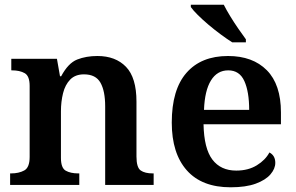

<svg xmlns="http://www.w3.org/2000/svg" viewBox="-20 -786 1259 816"><path d="M23 0V-49H27Q60 -49 83 -61.5Q106 -74 106 -119V-421Q106 -463 85 -475Q64 -487 31 -487H28V-536H222L235 -462H240Q270 -518 308 -533Q346 -548 394 -548Q471 -548 515.5 -502Q560 -456 560 -354V-121Q560 -74 578 -61.5Q596 -49 629 -49H633V0H427V-334Q427 -399 407 -434.5Q387 -470 337 -470Q300 -470 278.5 -448Q257 -426 248 -390Q239 -354 239 -313V-115Q239 -72 259.5 -60.5Q280 -49 313 -49H317V0Z M960 10Q838 10 774 -62Q710 -134 710 -265Q710 -405 772.5 -476.5Q835 -548 949 -548Q1054 -548 1114 -487.5Q1174 -427 1174 -308V-258H845Q847 -155 882.5 -108Q918 -61 984 -61Q1035 -61 1071.5 -83.5Q1108 -106 1125 -138Q1150 -125 1150 -94Q1150 -69 1129.5 -45Q1109 -21 1067 -5.5Q1025 10 960 10ZM1039 -319Q1039 -396 1018.5 -441.5Q998 -487 950 -487Q903 -487 876.5 -444Q850 -401 847 -319ZM967 -606Q945 -620 918.5 -639.5Q892 -659 866 -681Q840 -703 820 -723Q800 -743 791 -756V-766H931Q942 -744 958.5 -717Q975 -690 993 -664Q1011 -638 1025 -619V-606Z"/></svg>

Font: Noto Serif Tibetan SemiBold
Style: Regular
Weight: 600
Designer: Monotype Design Team
Foundry: Monotype Imaging Inc.
Version: Version 2.103; ttfautohint (v1.8.4.7-5d5b)